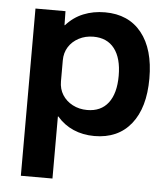

<svg xmlns="http://www.w3.org/2000/svg" viewBox="-53 -577 730 835"><g transform="rotate(5 312.5 -160.0)"><path d="M372 -530Q475 -530 532 -459Q589 -388 589 -260Q589 -132 532 -61Q475 10 372 10Q322 10 280.5 -8Q239 -26 209 -61H207V210H69V-520H200L201 -459H203Q235 -495 278 -512.5Q321 -530 372 -530ZM331 -420Q296 -420 267.5 -405Q239 -390 223 -364.5Q207 -339 207 -306V-214Q207 -181 223 -155.5Q239 -130 267.5 -115Q296 -100 331 -100Q391 -100 423 -141.5Q455 -183 455 -260Q455 -337 423 -378.5Q391 -420 331 -420Z"/></g></svg>

Font: M PLUS 2
Style: Bold
Weight: 700
Designer: Coji Morishita
Foundry: UNDERFOREST DESIGN
Version: Version 1.001